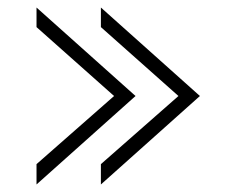

<svg xmlns="http://www.w3.org/2000/svg" viewBox="-20 -489 614 510"><path d="M248 -53V1L511 -234L248 -469V-417L454 -234ZM77 -53V1L340 -234L77 -469V-417L283 -234Z"/></svg>

Font: LINE Seed JP_OTF Thin
Style: Regular
Weight: 250
Designer: LY Corporation & Fontrix & Fontworks
Version: Version 1.007